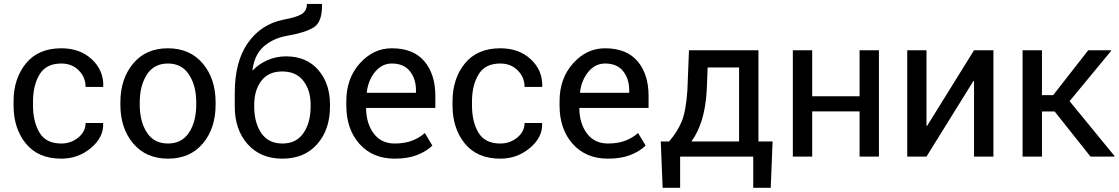

<svg xmlns="http://www.w3.org/2000/svg" viewBox="-20 -778 5558 954"><path d="M284.7 -64.9Q332.5 -64.9 368.9 -94.5Q405.3 -124 405.3 -167H491.7L492.7 -164.1Q495.1 -95.7 431.9 -42.7Q368.7 10.3 284.7 10.3Q169.4 10.3 108.4 -64.9Q47.4 -140.1 47.4 -253.9V-274.4Q47.4 -387.2 108.6 -462.6Q169.9 -538.1 284.7 -538.1Q377.4 -538.1 436.3 -483.4Q495.1 -428.7 493.2 -349.1L492.2 -346.2H405.3Q405.3 -394.5 371.1 -428.5Q336.9 -462.4 284.7 -462.4Q209 -462.4 176.5 -408Q144 -353.5 144 -274.4V-253.9Q144 -172.9 176.3 -118.9Q208.5 -64.9 284.7 -64.9Z M578.1 -269Q578.1 -386.2 641.6 -462.2Q705.1 -538.1 814 -538.1Q923.8 -538.1 987.5 -462.4Q1051.3 -386.7 1051.3 -269V-258.3Q1051.3 -140.1 987.8 -64.9Q924.3 10.3 814.9 10.3Q705.6 10.3 641.8 -65.2Q578.1 -140.6 578.1 -258.3ZM674.3 -258.3Q674.3 -174.3 709.7 -119.6Q745.1 -64.9 814.9 -64.9Q883.8 -64.9 919.4 -119.6Q955.1 -174.3 955.1 -258.3V-269Q955.1 -352.1 919.2 -407.2Q883.3 -462.4 814 -462.4Q745.1 -462.4 709.7 -407.2Q674.3 -352.1 674.3 -269Z M1401.4 -498Q1502.4 -498 1561 -430.9Q1619.6 -363.8 1619.6 -258.8V-248Q1619.6 -134.3 1556.2 -62Q1492.7 10.3 1383.3 10.3Q1273.9 10.3 1210.2 -62Q1146.5 -134.3 1146.5 -248V-316.4Q1146.5 -472.7 1212.2 -565.4Q1277.8 -658.2 1388.2 -680.2Q1449.7 -691.4 1477.3 -707Q1504.9 -722.7 1504.9 -758.3H1579.1L1580.1 -755.4Q1581.5 -669.4 1539.6 -642.6Q1497.6 -615.7 1406.2 -600.1Q1339.8 -588.9 1292.5 -548.8Q1245.1 -508.8 1234.4 -431.2L1236.3 -428.7Q1265.1 -459.5 1308.6 -478.8Q1352.1 -498 1401.4 -498ZM1382.3 -422.9Q1313.5 -422.9 1278.3 -376Q1243.2 -329.1 1243.2 -258.8V-248Q1243.2 -168.5 1278.3 -116.7Q1313.5 -64.9 1383.3 -64.9Q1452.1 -64.9 1487.8 -116.7Q1523.4 -168.5 1523.4 -248V-258.8Q1523.4 -329.1 1487.5 -376Q1451.7 -422.9 1382.3 -422.9Z M1941.4 10.3Q1831.1 10.3 1765.9 -63.2Q1700.7 -136.7 1700.7 -253.9V-275.4Q1700.7 -388.2 1767.8 -463.1Q1835 -538.1 1926.8 -538.1Q2033.7 -538.1 2088.4 -473.6Q2143.1 -409.2 2143.1 -301.8V-241.7H1800.3L1798.8 -239.3Q1800.3 -163.1 1837.4 -114Q1874.5 -64.9 1941.4 -64.9Q1990.2 -64.9 2027.1 -78.9Q2064 -92.8 2090.8 -117.2L2128.4 -54.7Q2100.1 -26.9 2053.7 -8.3Q2007.3 10.3 1941.4 10.3ZM1926.8 -462.4Q1878.4 -462.4 1844.2 -421.6Q1810.1 -380.9 1802.2 -319.3L1803.2 -316.9H2046.9V-329.6Q2046.9 -386.2 2016.6 -424.3Q1986.3 -462.4 1926.8 -462.4Z M2465.8 -64.9Q2513.7 -64.9 2550 -94.5Q2586.4 -124 2586.4 -167H2672.9L2673.8 -164.1Q2676.3 -95.7 2613 -42.7Q2549.8 10.3 2465.8 10.3Q2350.6 10.3 2289.6 -64.9Q2228.5 -140.1 2228.5 -253.9V-274.4Q2228.5 -387.2 2289.8 -462.6Q2351.1 -538.1 2465.8 -538.1Q2558.6 -538.1 2617.4 -483.4Q2676.3 -428.7 2674.3 -349.1L2673.3 -346.2H2586.4Q2586.4 -394.5 2552.2 -428.5Q2518.1 -462.4 2465.8 -462.4Q2390.1 -462.4 2357.7 -408Q2325.2 -353.5 2325.2 -274.4V-253.9Q2325.2 -172.9 2357.4 -118.9Q2389.6 -64.9 2465.8 -64.9Z M3001 10.3Q2890.6 10.3 2825.4 -63.2Q2760.3 -136.7 2760.3 -253.9V-275.4Q2760.3 -388.2 2827.4 -463.1Q2894.5 -538.1 2986.3 -538.1Q3093.3 -538.1 3147.9 -473.6Q3202.6 -409.2 3202.6 -301.8V-241.7H2859.9L2858.4 -239.3Q2859.9 -163.1 2897 -114Q2934.1 -64.9 3001 -64.9Q3049.8 -64.9 3086.7 -78.9Q3123.5 -92.8 3150.4 -117.2L3188 -54.7Q3159.7 -26.9 3113.3 -8.3Q3066.9 10.3 3001 10.3ZM2986.3 -462.4Q2938 -462.4 2903.8 -421.6Q2869.6 -380.9 2861.8 -319.3L2862.8 -316.9H3106.4V-329.6Q3106.4 -386.2 3076.2 -424.3Q3045.9 -462.4 2986.3 -462.4Z M3304.7 -75.2Q3345.2 -122.1 3366.7 -173.1Q3388.2 -224.1 3395.5 -329.6L3403.3 -528.3H3748.5V-75.2H3818.8L3809.6 155.3H3722.7V0H3359.4V155.3H3272.5L3263.2 -75.2ZM3491.7 -329.6Q3486.3 -241.7 3466.6 -179.7Q3446.8 -117.7 3415.5 -75.2H3652.3V-442.9H3496.1Z M4347.2 0H4251V-224.6H4015.6V0H3919.4V-528.3H4015.6V-299.8H4251V-528.3H4347.2Z M4819.8 -528.3H4916V0H4819.8V-375L4816.9 -376L4583.5 0H4487.8V-528.3H4583.5V-153.3L4586.4 -152.3Z M5220.2 -224.1H5157.2V0H5061V-528.3H5157.2V-305.2H5212.9L5387.2 -528.3H5500L5501.5 -525.9L5294.4 -275.4L5518.1 -2.4L5516.6 0H5398.4Z"/></svg>

Font: GeogebraSans
Style: Regular
Weight: 400
Designer: Google
Version: Version 1.100140; 2013